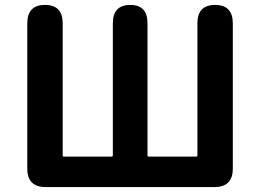

<svg xmlns="http://www.w3.org/2000/svg" viewBox="-20 -761 1059 781"><path d="M166 0Q91 0 91 -75V-666Q91 -741 163 -741Q235 -741 235 -666V-129Q235 -124 240 -124H434Q439 -124 439 -129V-666Q439 -741 510 -741Q580 -741 580 -666V-129Q580 -124 585 -124H778Q783 -124 783 -129V-666Q783 -741 855 -741Q927 -741 927 -666V-75Q927 0 852 0Z"/></svg>

Font: Resource Han Rounded KR
Style: Bold
Weight: 700
Designer: Cyano Hao (round all glyphs); Ryoko NISHIZUKA 西塚涼子 (kana, bopomofo & ideographs); Paul D. Hunt (Latin, Greek & Cyrillic)
Foundry: Cyano Hao
Version: 0.990